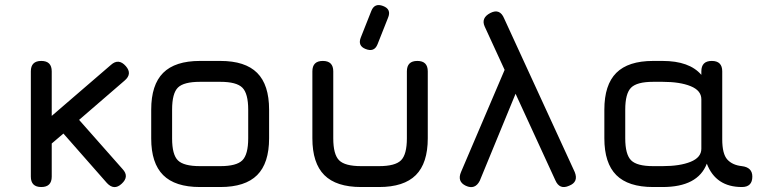

<svg xmlns="http://www.w3.org/2000/svg" viewBox="-20 -752 3098 772"><path d="M104 -42V-465Q104 -507 146 -507Q188 -507 188 -465V-286L426 -491Q457 -519 486 -486Q513 -455 481 -428L298 -270L473 -72Q501 -42 469 -13Q439 15 410 -16L235 -215L188 -175V-42Q188 0 146 0Q104 0 104 -42Z M784 0Q684 0 636 -48Q588 -96 588 -195V-311Q588 -411 636 -459Q684 -507 784 -507H866Q966 -507 1014 -459Q1062 -411 1062 -311V-196Q1062 -96 1014 -48Q966 0 866 0ZM672 -195Q672 -130 695.5 -107Q719 -84 784 -84H866Q931 -84 954.5 -107.5Q978 -131 978 -196V-311Q978 -376 954.5 -399.5Q931 -423 866 -423H784Q719 -423 695.5 -400Q672 -377 672 -311Z M1450 -555Q1417 -568 1431 -602L1473 -708Q1486 -741 1520 -728Q1555 -715 1540 -680L1498 -574Q1485 -541 1450 -555ZM1236 -196V-465Q1236 -507 1278 -507Q1320 -507 1320 -465V-196Q1320 -131 1343.5 -107.5Q1367 -84 1432 -84H1504Q1569 -84 1592.5 -107.5Q1616 -131 1616 -196V-465Q1616 -507 1658 -507Q1700 -507 1700 -465V-196Q1700 -96 1652 -48Q1604 0 1504 0H1432Q1332 0 1284 -48Q1236 -96 1236 -196Z M1929 -645Q1913 -680 1952 -700Q1990 -719 2007 -678L2291 -60Q2307 -20 2268 -5Q2230 12 2213 -27L2053 -375L1909 -25Q1890 12 1853 -5Q1817 -22 1834 -61L2009 -471Z M2410 -196V-311Q2410 -411 2458 -459Q2506 -507 2606 -507H2644Q2752 -507 2800 -451V-465Q2800 -507 2842 -507Q2884 -507 2884 -465V-192Q2884 -133 2904.5 -110.5Q2925 -88 2963 -84Q3005 -79 3005 -42Q3005 0 2963 0Q2858 0 2822 -94Q2786 0 2644 0H2606Q2506 0 2458 -48Q2410 -96 2410 -196ZM2494 -196Q2494 -131 2517.5 -107.5Q2541 -84 2606 -84H2644Q2714 -84 2757 -101.5Q2800 -119 2800 -154V-353Q2800 -388 2757 -405.5Q2714 -423 2644 -423H2606Q2541 -423 2517.5 -399.5Q2494 -376 2494 -311Z"/></svg>

Font: Jura
Style: Bold
Weight: 700
Designer: Daniel Johnson, Alexei Vanyashin
Foundry: Daniel Johnson
Version: Version 5.103